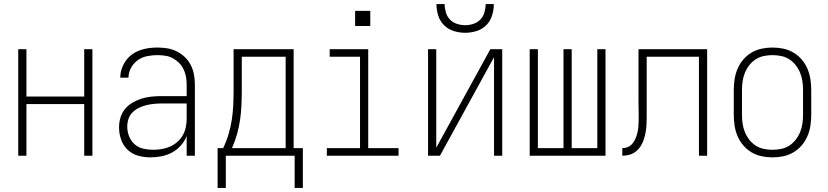

<svg xmlns="http://www.w3.org/2000/svg" viewBox="-20 -760 4040 937"><path d="M69 0V-520H109V-289H391V-520H431V0H391V-252H109V0Z M714 8Q684 8 654.5 0Q625 -8 603 -29Q581 -50 571 -79Q561 -108 561 -138Q561 -163 568 -186.5Q575 -210 590.5 -228.5Q606 -247 627.5 -259.5Q649 -272 672 -279Q695 -286 719.5 -288.5Q744 -291 768 -291H891V-348Q891 -367 887.5 -386Q884 -405 875.5 -422.5Q867 -440 853.5 -453.5Q840 -467 823 -476Q806 -485 787 -488Q768 -491 748 -491Q723 -491 698 -486Q673 -481 652.5 -466.5Q632 -452 619.5 -429Q607 -406 607 -381H567Q567 -403 574 -424Q581 -445 593.5 -463Q606 -481 624 -494Q642 -507 662.5 -514.5Q683 -522 704.5 -525Q726 -528 748 -528Q773 -528 797 -524Q821 -520 843 -509Q865 -498 882.5 -481Q900 -464 911 -442.5Q922 -421 926.5 -396.5Q931 -372 931 -348V0H891V-96Q881 -71 862.5 -50Q844 -29 820 -16Q796 -3 769 2.5Q742 8 714 8ZM727 -29Q748 -29 769 -32.5Q790 -36 809.5 -44.5Q829 -53 845 -67Q861 -81 871.5 -99Q882 -117 886.5 -138Q891 -159 891 -180V-255H768Q749 -255 730 -253Q711 -251 693 -246.5Q675 -242 657.5 -233.5Q640 -225 626.5 -211.5Q613 -198 607 -179.5Q601 -161 601 -142Q601 -118 610 -95Q619 -72 637 -56Q655 -40 679 -34.5Q703 -29 727 -29Z M1042 157V-37H1069Q1085 -70 1095.5 -105.5Q1106 -141 1111.5 -177.5Q1117 -214 1118.5 -251Q1120 -288 1120 -325V-520H1413V-37H1458V157H1418V0H1082V157ZM1374 -37V-483H1160V-325Q1160 -288 1158.5 -251Q1157 -214 1152 -178Q1147 -142 1137 -106Q1127 -70 1112 -37Z M1575 0V-37H1737V-483H1589V-520H1777V-37H1925V0ZM1713 -633V-707H1787V-633Z M2069 0V-520H2109V-39L2373 -520H2431V0H2391V-481L2127 0ZM2250 -600Q2222 -600 2194.5 -608.5Q2167 -617 2147 -637Q2127 -657 2118.5 -684.5Q2110 -712 2110 -740H2150Q2150 -720 2156 -699.5Q2162 -679 2176 -664.5Q2190 -650 2210 -643.5Q2230 -637 2250 -637Q2270 -637 2290 -643.5Q2310 -650 2324 -664.5Q2338 -679 2344 -699.5Q2350 -720 2350 -740H2390Q2390 -712 2381.5 -684.5Q2373 -657 2353 -637Q2333 -617 2305.5 -608.5Q2278 -600 2250 -600Z M2565 0V-520H2605V-37H2730V-520H2770V-37H2895V-520H2935V0Z M3017 0V-37Q3029 -37 3040.5 -41Q3052 -45 3060.5 -53Q3069 -61 3075 -71.5Q3081 -82 3085 -93Q3089 -104 3091.5 -115.5Q3094 -127 3095 -138.5Q3096 -150 3096.5 -162Q3097 -174 3097 -186Q3097 -205 3096.5 -223.5Q3096 -242 3096 -261V-520H3431V0H3391V-483H3136V-261Q3136 -252 3136 -242Q3136 -232 3136 -223Q3136 -205 3136 -187Q3136 -169 3135 -151Q3134 -133 3131 -115.5Q3128 -98 3122.5 -81Q3117 -64 3107.5 -48.5Q3098 -33 3084 -21.5Q3070 -10 3052.5 -5Q3035 0 3017 0Z M3750 8Q3723 8 3697 2.5Q3671 -3 3648 -16.5Q3625 -30 3607.5 -50.5Q3590 -71 3579.5 -95.5Q3569 -120 3565 -146.5Q3561 -173 3561 -200V-320Q3561 -347 3565 -373.5Q3569 -400 3579.5 -424.5Q3590 -449 3607.5 -469.5Q3625 -490 3648 -503.5Q3671 -517 3697 -522.5Q3723 -528 3750 -528Q3777 -528 3803 -522.5Q3829 -517 3852 -503.5Q3875 -490 3892.5 -469.5Q3910 -449 3920.5 -424.5Q3931 -400 3935 -373.5Q3939 -347 3939 -320V-200Q3939 -173 3935 -146.5Q3931 -120 3920.5 -95.5Q3910 -71 3892.5 -50.5Q3875 -30 3852 -16.5Q3829 -3 3803 2.5Q3777 8 3750 8ZM3750 -29Q3772 -29 3793 -33.5Q3814 -38 3832 -49.5Q3850 -61 3863.5 -78.5Q3877 -96 3885 -116Q3893 -136 3896 -157Q3899 -178 3899 -200V-320Q3899 -342 3896 -363Q3893 -384 3885 -404Q3877 -424 3863.5 -441.5Q3850 -459 3832 -470.5Q3814 -482 3793 -486.5Q3772 -491 3750 -491Q3728 -491 3707 -486.5Q3686 -482 3668 -470.5Q3650 -459 3636.5 -441.5Q3623 -424 3615 -404Q3607 -384 3604 -363Q3601 -342 3601 -320V-200Q3601 -178 3604 -157Q3607 -136 3615 -116Q3623 -96 3636.5 -78.5Q3650 -61 3668 -49.5Q3686 -38 3707 -33.5Q3728 -29 3750 -29Z"/></svg>

Font: Iosevka SS04 Extralight
Style: Regular
Weight: 200
Monospace: yes
Designer: Belleve Invis
Foundry: Belleve Invis
Version: Version 19.0.0; ttfautohint (v1.8.4)